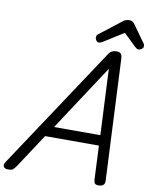

<svg xmlns="http://www.w3.org/2000/svg" viewBox="-180 -1357 1149 1462"><g transform="rotate(10 395.0 -626.0)"><path d="M-15 14Q-41 14 -49 -1.5Q-57 -17 -42 -39L578 -975Q592 -998 607 -1006.5Q622 -1015 646 -1015Q665 -1015 676.5 -1005.5Q688 -996 689 -964L733 -31Q735 -11 723.5 1.5Q712 14 686 14Q664 14 657 5.5Q650 -3 648 -23L636 -285H220L50 -26Q32 0 21.5 7Q11 14 -15 14ZM275 -365H633L609 -874ZM498 -1058Q486 -1058 478 -1070Q470 -1082 470 -1093Q470 -1103 473.5 -1108Q477 -1113 481 -1117L643 -1243Q658 -1256 671.5 -1261Q685 -1266 701 -1266Q714 -1266 724.5 -1259.5Q735 -1253 743 -1240L836 -1110Q841 -1103 841.5 -1097.5Q842 -1092 842 -1087Q842 -1075 829 -1066.5Q816 -1058 807 -1058Q797 -1058 790 -1063Q783 -1068 775 -1075L682 -1165L529 -1069Q522 -1065 514.5 -1061.5Q507 -1058 498 -1058Z"/></g></svg>

Font: Playwrite US Trad
Style: Regular
Weight: 400
Designer: Veronika Burian, José Scaglione
Foundry: TypeTogether
Version: Version 1.002